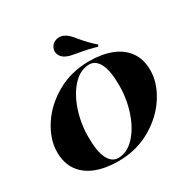

<svg xmlns="http://www.w3.org/2000/svg" viewBox="-188 -1018 1187 1205"><g transform="rotate(-30 405.5 -416.0)"><path d="M25.9 0ZM445.8 -702.1Q416 -707 399.4 -711.2Q382.8 -715.3 367.7 -723.1Q349.6 -732.4 338.9 -748.5Q328.1 -764.6 328.1 -782.7Q328.1 -796.4 334.5 -809.1Q343.3 -827.1 360.4 -836.7Q377.4 -846.2 397 -846.2Q414.6 -846.2 428.7 -838.9Q445.8 -831.1 458.5 -819.1Q471.2 -807.1 491.2 -782.7Q539.6 -724.1 586.4 -684.1L579.6 -671.9Q521 -689.9 445.8 -702.1ZM25.4 -227.1Q25.4 -317.4 84.2 -409.7Q143.1 -502 247.8 -562Q352.5 -622.1 483.4 -622.1Q575.2 -622.1 644 -595.5Q712.9 -568.8 751.2 -514.9Q789.6 -460.9 789.6 -380.9Q789.6 -290.5 730.7 -198.2Q671.9 -106 567.1 -45.9Q462.4 14.2 331.5 14.2Q239.7 14.2 170.9 -12.5Q102.1 -39.1 63.7 -93Q25.4 -147 25.4 -227.1ZM242.7 -212.9Q242.7 -105 268.8 -54.4Q294.9 -3.9 340.3 -3.9Q405.3 -3.9 458.7 -60.8Q512.2 -117.7 542.5 -208.3Q572.8 -298.8 572.8 -395Q572.8 -502.9 546.4 -553.5Q520 -604 474.6 -604Q409.7 -604 356.4 -547.1Q303.2 -490.2 272.9 -399.7Q242.7 -309.1 242.7 -212.9Z"/></g></svg>

Font: TypoPRO Playfair Display SC
Style: Italic
Weight: 900
Italic angle: -14°
Designer: Claus Eggers Sørensen
Foundry: Claus Eggers Sørensen
Version: Version 1.004;PS 001.004;hotconv 1.0.70;makeotf.lib2.5.58329